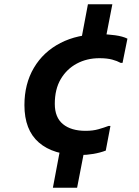

<svg xmlns="http://www.w3.org/2000/svg" viewBox="-20 -820 656 904"><path d="M357 -604 394 -800H509L471 -604ZM95 -325Q95 -425 139.5 -500.5Q184 -576 264.5 -617.5Q345 -659 452 -659Q486 -659 522 -654Q558 -649 580 -638L557 -524H548Q532 -533 508 -539.5Q484 -546 448 -546Q389 -546 341.5 -520.5Q294 -495 266 -447.5Q238 -400 238 -331Q238 -267 276.5 -235.5Q315 -204 383 -204Q417 -204 443.5 -211.5Q470 -219 491 -227H500L478 -111Q452 -101 420 -95.5Q388 -90 356 -90Q231 -90 163 -149Q95 -208 95 -325ZM229 64 266 -132H381L343 64Z"/></svg>

Font: Kufam SemiBold
Style: Italic
Weight: 600
Italic angle: -11°
Designer: Artur Schmal
Foundry: Original Type
Version: Version 1.301; ttfautohint (v1.8.3)